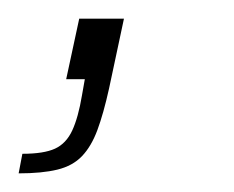

<svg xmlns="http://www.w3.org/2000/svg" viewBox="-55 -85 251 206"><path d="M-35 101 -31 80Q-8 80 4 74.5Q16 69 22.5 55Q29 41 33 17L36 0H16L30 -65H78L62 10Q56 37 49.5 54.5Q43 72 33 82.5Q23 93 6.5 97Q-10 101 -35 101Z"/></svg>

Font: Saira Thin
Style: Italic
Weight: 100
Italic angle: -12°
Designer: Hector Gatti with collaboration of the Omnibus-Type team
Foundry: Omnibus-Type
Version: Version 1.101